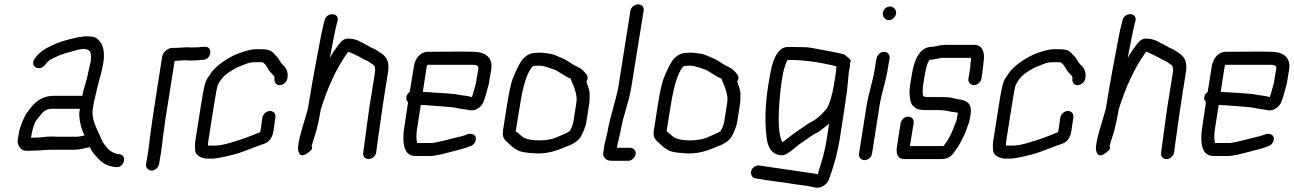

<svg xmlns="http://www.w3.org/2000/svg" viewBox="-20 -721 5970 886"><path d="M360 -279H228C186 -279 150 -261 122 -224C115 -215 109 -207 103 -199C94 -188 72 -136 68 -112L62 -77C60 -64 63 -51 72 -40C88 -20 104 -26 136 -26C172 -26 188 -31 235 -30H324C350 -30 372 -38 395 -42C402 -26 409 -15 417 -7C440 17 453 39 500 48L514 50C552 56 569 -3 533 -9L520 -11C505 -14 487 -24 478 -35L465 -50C460 -56 454 -65 448 -78L438 -102C426 -129 401 -172 408 -216C409 -222 410 -229 411 -237C412 -248 425 -296 429 -316C442 -375 484 -478 440 -531C425 -548 415 -553 387 -553C363 -555 322 -547 266 -530C249 -525 226 -515 195 -499C180 -491 164 -479 151 -464L142 -453C136 -446 133 -439 133 -431C133 -405 166 -398 185 -418L194 -429C199 -434 203 -439 206 -441C231 -458 270 -474 313 -484C352 -496 380 -501 395 -484C399 -479 401 -464 399 -439L386 -382C381 -349 365 -312 360 -279ZM349 -219 347 -208C346 -203 345 -195 346 -186C348 -152 357 -122 370 -96C359 -94 345 -90 333 -90H249C241 -90 233 -91 223 -91C195 -92 174 -86 146 -86C137 -86 129 -86 123 -85L128 -112C129 -117 131 -127 136 -141C145 -169 153 -171 168 -191C181 -210 199 -219 219 -219Z M680 66C696 66 711 52 714 36L723 -17C726 -37 729 -61 732 -89L744 -176L786 -440L831 -443C840 -442 852 -442 868 -442C884 -442 898 -443 912 -445H919C957 -448 963 -508 924 -505H917C903 -503 887 -502 869 -502C860 -502 851 -502 843 -503L793 -500C771 -500 763 -501 747 -489C732 -477 729 -467 726 -445C708 -326 688 -210 672 -88C669 -60 666 -36 663 -17L654 36C651 52 664 66 680 66Z M1226 -209C1210 -209 1194 -195 1191 -179L1182 -117C1182 -115 1181 -113 1180 -111C1128 -90 1109 -82 1046 -63C1016 -54 990 -49 969 -49H947C944 -49 942 -49 940 -50C940 -55 940 -64 942 -75L969 -246C976 -289 981 -317 985 -329C1005 -365 1016 -377 1067 -406C1076 -411 1089 -416 1100 -420C1118 -427 1129 -434 1157 -434H1187C1200 -434 1213 -412 1219 -400C1223 -393 1230 -385 1240 -375C1245 -371 1245 -369 1247 -364C1244 -345 1251 -328 1271 -328C1287 -328 1303 -342 1306 -358C1310 -383 1306 -402 1287 -420C1279 -427 1274 -435 1270 -442C1264 -453 1253 -465 1243 -475C1226 -493 1212 -494 1166 -494C1135 -494 1111 -485 1087 -477C1048 -464 978 -423 951 -380C943 -368 935 -358 929 -343C924 -330 917 -297 909 -246L882 -75C879 -59 879 -42 881 -24C883 -4 912 11 937 11H959C986 11 1059 -7 1083 -15C1125 -29 1160 -45 1200 -58C1223 -66 1237 -86 1242 -117L1251 -179C1254 -195 1242 -209 1226 -209Z M1681 13C1697 13 1713 -1 1716 -17L1719 -42C1735 -157 1751 -271 1770 -384C1777 -428 1769 -455 1741 -474L1720 -488C1713 -493 1706 -496 1701 -498C1690 -502 1681 -509 1671 -514C1645 -526 1627 -543 1584 -543C1572 -543 1560 -536 1549 -523C1526 -494 1511 -471 1502 -453L1507 -480C1521 -555 1531 -603 1537 -622C1549 -663 1491 -667 1479 -631C1473 -610 1467 -585 1461 -554C1442 -455 1422 -350 1406 -250L1401 -219C1375 -133 1361 -83 1359 -68C1355 -41 1353 -36 1358 -20C1364 0 1379 1 1401 -16C1419 -28 1424 -38 1418 -45C1426 -79 1434 -95 1441 -123C1447 -147 1452 -168 1457 -197L1460 -215C1492 -319 1533 -406 1581 -474C1584 -478 1585 -480 1587 -482C1594 -482 1624 -465 1636 -460C1646 -456 1655 -448 1666 -444C1680 -439 1684 -434 1697 -426L1708 -417C1711 -408 1712 -397 1710 -384L1686 -235C1676 -162 1665 -90 1656 -16C1653 0 1665 13 1681 13Z M2187 -401 2176 -337C2175 -332 2169 -310 2158 -273C2153 -274 2149 -275 2145 -276C2130 -280 2113 -280 2095 -284C2072 -290 1985 -293 1936 -297H1931L1949 -413C1950 -417 1951 -420 1952 -422H2159C2181 -422 2190 -418 2187 -401ZM1890 -416 1871 -297C1854 -285 1849 -263 1863 -249L1846 -136C1838 -87 1839 -35 1862 -14C1876 -2 1886 -1 1908 -1H1963C1983 -1 2016 -8 2060 -20C2088 -28 2124 -35 2152 -47C2160 -50 2166 -55 2171 -63C2188 -93 2161 -112 2133 -100C2122 -95 2106 -91 2084 -86C2071 -83 1989 -61 1973 -61H1906C1905 -62 1904 -63 1904 -64C1900 -82 1901 -106 1906 -136L1922 -237L1954 -235C1990 -232 2070 -227 2081 -224C2089 -222 2098 -220 2107 -219L2127 -216C2132 -215 2140 -214 2152 -212C2177 -208 2204 -231 2211 -251C2222 -280 2228 -305 2236 -335L2247 -401C2254 -445 2230 -474 2189 -480C2176 -482 2150 -483 2111 -483C2074 -483 2021 -482 1954 -482C1921 -482 1896 -452 1890 -416Z M2686 -344C2693 -356 2694 -367 2687 -376C2675 -393 2663 -405 2640 -415C2633 -418 2621 -425 2603 -437C2590 -446 2568 -456 2540 -467C2530 -471 2523 -472 2518 -473C2500 -475 2494 -478 2467 -478C2436 -478 2417 -473 2396 -452C2382 -439 2366 -407 2346 -358C2338 -337 2329 -296 2319 -233L2301 -118C2295 -78 2317 -71 2336 -51C2345 -42 2357 -33 2374 -25C2385 -20 2408 -16 2441 -14C2487 -9 2537 -19 2589 -43C2622 -54 2646 -69 2659 -89C2666 -100 2682 -133 2686 -159L2699 -242C2700 -250 2701 -266 2701 -290C2701 -302 2693 -325 2686 -344ZM2639 -242 2626 -159C2623 -143 2616 -127 2609 -116C2603 -111 2582 -101 2543 -85C2506 -70 2434 -69 2400 -84C2391 -88 2370 -108 2360 -116L2379 -233C2394 -330 2414 -391 2439 -416H2440C2446 -417 2456 -418 2469 -418C2489 -418 2519 -406 2538 -400C2551 -396 2588 -368 2609 -360C2612 -359 2613 -358 2614 -357L2618 -345C2625 -328 2631 -317 2635 -300C2639 -283 2644 -272 2639 -242Z M2913 -9C2916 -25 2904 -39 2888 -39H2827L2829 -52C2830 -56 2831 -60 2832 -65L2843 -112C2856 -193 2880 -237 2894 -323L2950 -671C2953 -688 2942 -701 2925 -701C2908 -701 2892 -688 2889 -671L2834 -323C2826 -271 2793 -175 2783 -111L2769 -52L2764 -17C2762 -7 2765 1 2771 8C2781 20 2791 21 2811 21H2879C2895 21 2910 7 2913 -9Z M3382 -344C3389 -356 3390 -367 3383 -376C3371 -393 3359 -405 3336 -415C3329 -418 3317 -425 3299 -437C3286 -446 3264 -456 3236 -467C3226 -471 3219 -472 3214 -473C3196 -475 3190 -478 3163 -478C3132 -478 3113 -473 3092 -452C3078 -439 3062 -407 3042 -358C3034 -337 3025 -296 3015 -233L2997 -118C2991 -78 3013 -71 3032 -51C3041 -42 3053 -33 3070 -25C3081 -20 3104 -16 3137 -14C3183 -9 3233 -19 3285 -43C3318 -54 3342 -69 3355 -89C3362 -100 3378 -133 3382 -159L3395 -242C3396 -250 3397 -266 3397 -290C3397 -302 3389 -325 3382 -344ZM3335 -242 3322 -159C3319 -143 3312 -127 3305 -116C3299 -111 3278 -101 3239 -85C3202 -70 3130 -69 3096 -84C3087 -88 3066 -108 3056 -116L3075 -233C3090 -330 3110 -391 3135 -416H3136C3142 -417 3152 -418 3165 -418C3185 -418 3215 -406 3234 -400C3247 -396 3284 -368 3305 -360C3308 -359 3309 -358 3310 -357L3314 -345C3321 -328 3327 -317 3331 -300C3335 -283 3340 -272 3335 -242Z M3839 -415H3840C3839 -408 3838 -400 3838 -391L3827 -322C3822 -291 3808 -236 3792 -216C3767 -187 3743 -167 3721 -157C3710 -152 3668 -121 3648 -108C3629 -95 3609 -77 3591 -65C3589 -67 3587 -69 3587 -71C3574 -103 3570 -160 3576 -241C3584 -346 3596 -414 3614 -444H3638C3688 -444 3770 -433 3839 -415ZM3897 -388 3901 -408C3902 -417 3903 -425 3903 -433C3911 -439 3904 -449 3884 -463C3881 -466 3878 -469 3873 -471C3803 -487 3800 -485 3725 -500C3712 -503 3686 -504 3648 -504H3615C3582 -504 3557 -474 3541 -413C3514 -289 3506 -181 3517 -91C3522 -38 3543 -10 3579 -5C3592 -3 3604 -6 3615 -14C3630 -22 3661 -51 3677 -61C3699 -75 3730 -100 3751 -109C3759 -113 3773 -123 3794 -141L3806 -150L3795 -79C3786 -22 3774 18 3759 64C3756 72 3756 79 3753 84C3750 83 3745 81 3738 80C3659 68 3586 58 3499 45L3485 43C3477 42 3470 43 3462 48C3437 63 3442 98 3466 102L3480 104C3501 108 3522 112 3544 114C3572 117 3627 126 3655 130L3691 135C3703 137 3713 138 3721 140C3744 145 3758 150 3781 136C3802 123 3808 101 3817 73C3832 27 3845 -17 3855 -79L3877 -221C3880 -242 3883 -260 3884 -273L3888 -296Z M4025 -452 4016 -399C4008 -348 3988 -288 3979 -234L3944 -12C3941 4 3954 18 3970 18C3986 18 4001 4 4004 -12L4039 -235C4048 -292 4067 -342 4076 -399L4085 -452C4088 -468 4075 -482 4059 -482C4043 -482 4028 -468 4025 -452ZM4054 -662C4051 -646 4065 -628 4081 -628C4098 -628 4112 -641 4115 -658C4118 -674 4104 -691 4088 -691C4071 -691 4057 -679 4054 -662Z M4477 -514H4344C4328 -514 4310 -511 4289 -506C4285 -505 4281 -505 4276 -505C4230 -502 4200 -458 4187 -373L4180 -330C4176 -303 4175 -279 4183 -250C4185 -242 4190 -235 4199 -227C4214 -214 4232 -213 4258 -213H4313C4334 -213 4350 -210 4367 -206C4374 -204 4395 -203 4400 -200L4395 -171C4394 -166 4392 -158 4388 -150C4376 -122 4380 -125 4361 -88C4353 -71 4343 -61 4334 -47H4179L4196 -153C4199 -169 4187 -183 4171 -183C4155 -183 4139 -169 4136 -153L4118 -38C4115 -7 4125 13 4153 13H4324C4349 13 4368 3 4381 -16C4393 -32 4404 -47 4415 -69L4422 -83C4426 -92 4435 -107 4438 -118C4442 -133 4452 -153 4455 -171L4459 -194C4466 -239 4446 -258 4402 -263C4396 -264 4391 -265 4387 -266C4366 -272 4352 -273 4322 -273H4267C4248 -273 4247 -274 4240 -278C4237 -291 4237 -309 4240 -330L4247 -373C4253 -409 4260 -432 4267 -441C4269 -443 4269 -444 4269 -445C4287 -445 4301 -450 4325 -454H4460C4460 -452 4461 -450 4461 -447L4459 -435C4458 -430 4458 -424 4458 -416L4449 -358C4446 -342 4458 -328 4474 -328C4490 -328 4506 -342 4509 -358L4515 -400L4519 -437C4526 -480 4512 -514 4477 -514Z M4908 -209C4892 -209 4876 -195 4873 -179L4864 -117C4864 -115 4863 -113 4862 -111C4810 -90 4791 -82 4728 -63C4698 -54 4672 -49 4651 -49H4629C4626 -49 4624 -49 4622 -50C4622 -55 4622 -64 4624 -75L4651 -246C4658 -289 4663 -317 4667 -329C4687 -365 4698 -377 4749 -406C4758 -411 4771 -416 4782 -420C4800 -427 4811 -434 4839 -434H4869C4882 -434 4895 -412 4901 -400C4905 -393 4912 -385 4922 -375C4927 -371 4927 -369 4929 -364C4926 -345 4933 -328 4953 -328C4969 -328 4985 -342 4988 -358C4992 -383 4988 -402 4969 -420C4961 -427 4956 -435 4952 -442C4946 -453 4935 -465 4925 -475C4908 -493 4894 -494 4848 -494C4817 -494 4793 -485 4769 -477C4730 -464 4660 -423 4633 -380C4625 -368 4617 -358 4611 -343C4606 -330 4599 -297 4591 -246L4564 -75C4561 -59 4561 -42 4563 -24C4565 -4 4594 11 4619 11H4641C4668 11 4741 -7 4765 -15C4807 -29 4842 -45 4882 -58C4905 -66 4919 -86 4924 -117L4933 -179C4936 -195 4924 -209 4908 -209Z M5363 13C5379 13 5395 -1 5398 -17L5401 -42C5417 -157 5433 -271 5452 -384C5459 -428 5451 -455 5423 -474L5402 -488C5395 -493 5388 -496 5383 -498C5372 -502 5363 -509 5353 -514C5327 -526 5309 -543 5266 -543C5254 -543 5242 -536 5231 -523C5208 -494 5193 -471 5184 -453L5189 -480C5203 -555 5213 -603 5219 -622C5231 -663 5173 -667 5161 -631C5155 -610 5149 -585 5143 -554C5124 -455 5104 -350 5088 -250L5083 -219C5057 -133 5043 -83 5041 -68C5037 -41 5035 -36 5040 -20C5046 0 5061 1 5083 -16C5101 -28 5106 -38 5100 -45C5108 -79 5116 -95 5123 -123C5129 -147 5134 -168 5139 -197L5142 -215C5174 -319 5215 -406 5263 -474C5266 -478 5267 -480 5269 -482C5276 -482 5306 -465 5318 -460C5328 -456 5337 -448 5348 -444C5362 -439 5366 -434 5379 -426L5390 -417C5393 -408 5394 -397 5392 -384L5368 -235C5358 -162 5347 -90 5338 -16C5335 0 5347 13 5363 13Z M5869 -401 5858 -337C5857 -332 5851 -310 5840 -273C5835 -274 5831 -275 5827 -276C5812 -280 5795 -280 5777 -284C5754 -290 5667 -293 5618 -297H5613L5631 -413C5632 -417 5633 -420 5634 -422H5841C5863 -422 5872 -418 5869 -401ZM5572 -416 5553 -297C5536 -285 5531 -263 5545 -249L5528 -136C5520 -87 5521 -35 5544 -14C5558 -2 5568 -1 5590 -1H5645C5665 -1 5698 -8 5742 -20C5770 -28 5806 -35 5834 -47C5842 -50 5848 -55 5853 -63C5870 -93 5843 -112 5815 -100C5804 -95 5788 -91 5766 -86C5753 -83 5671 -61 5655 -61H5588C5587 -62 5586 -63 5586 -64C5582 -82 5583 -106 5588 -136L5604 -237L5636 -235C5672 -232 5752 -227 5763 -224C5771 -222 5780 -220 5789 -219L5809 -216C5814 -215 5822 -214 5834 -212C5859 -208 5886 -231 5893 -251C5904 -280 5910 -305 5918 -335L5929 -401C5936 -445 5912 -474 5871 -480C5858 -482 5832 -483 5793 -483C5756 -483 5703 -482 5636 -482C5603 -482 5578 -452 5572 -416Z"/></svg>

Font: Squarish
Style: It
Weight: 400
Foundry: Cannot Into Space Fonts
Version: Version 0.272